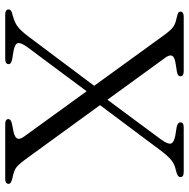

<svg xmlns="http://www.w3.org/2000/svg" viewBox="-14 -726 740 753"><g transform="rotate(90 356.5 -350.0)"><path d="M606 -78.5Q619.5 -60.5 629 -50.8Q638.5 -41 650.2 -36.2Q662 -31.5 682 -27.5Q691.5 -25 696.5 -21.8Q701.5 -18.5 701.5 -13Q701.5 -7 696.8 -3.5Q692 0 682.5 0H466.5Q457.5 0 452.5 -3.2Q447.5 -6.5 447.5 -12Q447.5 -18 453.8 -22Q460 -26 481 -29.5Q505 -33 515.2 -39Q525.5 -45 525 -53.8Q524.5 -62.5 515 -75.5L118 -623.5Q105.5 -640.5 96.2 -650Q87 -659.5 76.2 -664.5Q65.5 -669.5 49.5 -672.5Q34.5 -676 30.2 -679Q26 -682 26 -687Q26 -693.5 31 -696.8Q36 -700 45.5 -700H260.5Q270 -700 274.8 -696.8Q279.5 -693.5 279.5 -687Q279.5 -681.5 275.2 -678.2Q271 -675 263 -673.5L231 -668.5Q204.5 -664.5 199.5 -655Q194.5 -645.5 205.5 -629.5ZM378.5 -352.5 348.5 -369.5 528.5 -612.5Q546.5 -637.5 543.5 -649.5Q540.5 -661.5 512.5 -667L478 -672.5Q469.5 -674.5 465 -678Q460.5 -681.5 460.5 -687Q460.5 -693.5 465.2 -696.8Q470 -700 480 -700H655.5Q675 -700 675 -687Q675 -681.5 669.8 -677.5Q664.5 -673.5 649.5 -669.5Q625 -665 608.2 -651.2Q591.5 -637.5 568.5 -606.5ZM326.5 -361.5 356 -343 165.5 -87Q146.5 -61 149.8 -49.2Q153 -37.5 181 -32.5L214.5 -27Q223 -25 227.5 -21.8Q232 -18.5 232 -13Q232 -7 227 -3.5Q222 0 212.5 0H36.5Q27.5 0 22.5 -3.5Q17.5 -7 17.5 -13.5Q17.5 -18.5 22 -22.2Q26.5 -26 41.5 -29.5Q59.5 -34 73.2 -41.5Q87 -49 99.2 -61.8Q111.5 -74.5 126 -94Z"/></g></svg>

Font: Fraunces Light
Style: Regular
Weight: 300
Version: Version 1.000;[b76b70a41]